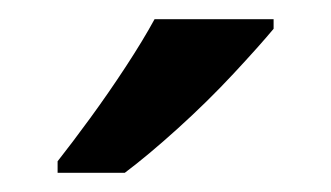

<svg xmlns="http://www.w3.org/2000/svg" viewBox="-20 -786 345 200"><path d="M265 -756Q250 -738 223 -709Q196 -680 165 -652Q134 -624 110 -606H40V-618Q55 -637 74 -663Q93 -689 111 -716.5Q129 -744 141 -766H265Z"/></svg>

Font: Noto Sans Kannada Medium
Style: Regular
Weight: 500
Designer: Jelle Bosma - Monotype Design Team
Foundry: Monotype Imaging Inc.
Version: Version 2.005; ttfautohint (v1.8.4.7-5d5b)